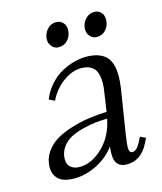

<svg xmlns="http://www.w3.org/2000/svg" viewBox="-97 -690 650 769"><g transform="rotate(-15 227.5 -305.0)"><path d="M32.2 -61Q32.2 -94.7 50 -121.8Q67.9 -148.9 95.7 -165.8Q123.5 -182.6 161.4 -194.3Q199.2 -206.1 235.6 -211.2Q272 -216.3 310.1 -217.8L320.8 -290Q325.2 -315.4 325.2 -334Q325.2 -358.9 319.3 -375.5Q313.5 -392.1 302.5 -399.9Q291.5 -407.7 280.8 -410.4Q270 -413.1 255.9 -413.1Q219.2 -413.1 181.9 -386.2Q144.5 -359.4 122.1 -314L99.1 -325.2Q111.8 -357.9 134.8 -383.5Q157.7 -409.2 184.3 -423.6Q210.9 -438 237.1 -445.1Q263.2 -452.1 287.1 -452.1Q339.8 -452.1 366.9 -427.5Q394 -402.8 394 -345.2Q394 -320.3 390.1 -294.9L359.9 -104Q355 -68.8 355 -58.1Q355 -35.2 368.2 -35.2Q386.7 -35.2 401.9 -64.9L413.1 -86.9L436 -76.2L424.8 -54.2Q393.6 6.8 335 6.8Q285.2 6.8 285.2 -47.9Q285.2 -60.5 287.1 -80.1Q257.3 -39.6 210.4 -16.4Q163.6 6.8 118.2 6.8Q72.8 6.8 52.5 -12Q32.2 -30.8 32.2 -61ZM99.1 -76.2Q99.1 -55.7 113 -43.9Q127 -32.2 149.9 -32.2Q199.2 -32.2 245.4 -76.4Q291.5 -120.6 305.2 -190.9Q279.8 -190.4 257.1 -188Q234.4 -185.5 203.9 -178Q173.3 -170.4 151.6 -158.9Q129.9 -147.5 114.5 -126Q99.1 -104.5 99.1 -76.2ZM153.8 -558.1Q153.8 -581.5 169.2 -599.4Q184.6 -617.2 207 -617.2Q223.1 -617.2 234.6 -606.2Q246.1 -595.2 246.1 -576.2Q246.1 -551.3 231 -534.2Q215.8 -517.1 191.9 -517.1Q175.8 -517.1 164.8 -529.8Q153.8 -542.5 153.8 -558.1ZM312 -558.1Q312 -581.5 327.4 -599.4Q342.8 -617.2 365.2 -617.2Q381.3 -617.2 392.6 -606.2Q403.8 -595.2 403.8 -576.2Q403.8 -551.3 388.7 -534.2Q373.5 -517.1 350.1 -517.1Q334 -517.1 323 -529.8Q312 -542.5 312 -558.1Z"/></g></svg>

Font: Dihjauti S
Style: Italic
Weight: 400
Italic angle: -9°
Designer: T. Christopher White
Version: Version 3.0.0